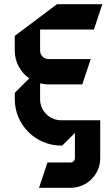

<svg xmlns="http://www.w3.org/2000/svg" viewBox="-20 -680 515 910"><path d="M50 -510V-440C50 -385.6 77.2 -337.6 118.6 -308.6L50 -240V-210C50 -88.6 148.6 10 270 10H275L335 -50V70C335 81 326 90 315 90H205L165 210H315C392.3 210 455 147.3 455 70V-110H270C214.8 -110 170 -154.8 170 -210V-285C182.8 -281.8 196.2 -280 210 -280H370L410 -400H210C187.9 -400 170 -417.9 170 -440V-540H425L465 -660H250Z"/></svg>

Font: Abibas
Style: Medium
Weight: 500
Version: Version 0.3